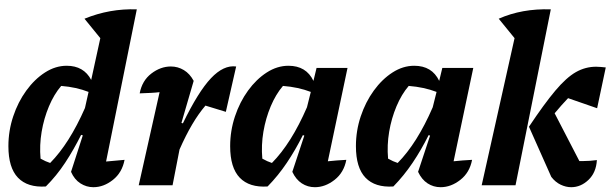

<svg xmlns="http://www.w3.org/2000/svg" viewBox="-20 -772 2548 800"><path d="M482 -752H483V-751ZM171 5Q95 10 55 -31.5Q15 -73 15 -163Q15 -227 35 -287Q55 -347 89.5 -394.5Q124 -442 167.5 -470Q211 -498 258 -498Q329 -498 360 -439L398 -613L332 -694Q437 -737 550 -733L422 -99Q462 -103 499 -106Q489 -53 450.5 -22.5Q412 8 369 8Q340 8 315 -8Q290 -24 276 -56L325 -208L318 -210Q287 -148 251.5 -94Q216 -40 171 5ZM149 -111Q170 -99 189 -93Q269 -174 334 -322L349 -389Q298 -409 235 -414Q205 -379 184 -329Q163 -279 153.5 -223Q144 -167 149 -111Z M558 0 645 -388Q629 -386 609.5 -385Q590 -384 562 -383Q572 -436 610.5 -465.5Q649 -495 692 -495Q721 -495 746 -480Q771 -465 787 -435L736 -260L742 -258Q806 -390 859 -446Q912 -502 964 -495L921 -306L836 -332Q807 -298 780.5 -253Q754 -208 728 -149L699 0Z M1095 5Q1019 10 979 -31.5Q939 -73 939 -163Q939 -227 959 -287Q979 -347 1013.5 -394.5Q1048 -442 1091.5 -470Q1135 -498 1182 -498Q1256 -498 1286 -435L1299 -489H1428L1346 -100Q1364 -102 1383.5 -103.5Q1403 -105 1423 -106Q1413 -53 1374 -22.5Q1335 8 1292 8Q1262 8 1237.5 -8Q1213 -24 1198 -56L1248 -207L1242 -209Q1211 -147 1175 -93.5Q1139 -40 1095 5ZM1073 -111Q1094 -99 1113 -93Q1194 -175 1259 -325L1275 -389Q1223 -409 1159 -414Q1129 -379 1108 -329Q1087 -279 1077.5 -223Q1068 -167 1073 -111Z M1619 5Q1543 10 1503 -31.5Q1463 -73 1463 -163Q1463 -227 1483 -287Q1503 -347 1537.5 -394.5Q1572 -442 1615.5 -470Q1659 -498 1706 -498Q1780 -498 1810 -435L1823 -489H1952L1870 -100Q1888 -102 1907.5 -103.5Q1927 -105 1947 -106Q1937 -53 1898 -22.5Q1859 8 1816 8Q1786 8 1761.5 -8Q1737 -24 1722 -56L1772 -207L1766 -209Q1735 -147 1699 -93.5Q1663 -40 1619 5ZM1597 -111Q1618 -99 1637 -93Q1718 -175 1783 -325L1799 -389Q1747 -409 1683 -414Q1653 -379 1632 -329Q1611 -279 1601.5 -223Q1592 -167 1597 -111Z M1987 0 2124 -613 2058 -694Q2155 -737 2275 -733L2128 0ZM2277 -35 2184 -244Q2248 -340 2294 -394.5Q2340 -449 2379.5 -471.5Q2419 -494 2464 -494Q2474 -494 2483.5 -493Q2493 -492 2504 -491L2468 -321L2347 -363Q2321 -336 2291 -300L2394 -101Q2401 -101 2412 -101Q2425 -101 2438.5 -102Q2452 -103 2467 -105Q2464 -53 2432 -22.5Q2400 8 2360 8Q2338 8 2316 -2.5Q2294 -13 2277 -35Z"/></svg>

Font: Piazzolla
Style: Bold Italic
Weight: 700
Italic angle: -11.3°
Designer: Juan Pablo del Peral
Foundry: Huerta Tipografica
Version: Version 1.330